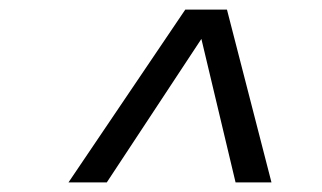

<svg xmlns="http://www.w3.org/2000/svg" viewBox="-20 -735 672 401"><path d="M123 -354 367 -715H441L203 -354ZM472 -354 386 -715H454L547 -354Z"/></svg>

Font: Wix Madefor Text
Style: Italic
Weight: 400
Italic angle: -12°
Designer: Dalton Maag Ltd
Foundry: Dalton Maag Ltd
Version: Version 3.100